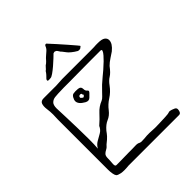

<svg xmlns="http://www.w3.org/2000/svg" viewBox="-176 -700 799 799"><g transform="rotate(-45 223.5 -300.5)"><path d="M70 0Q55 -3 50 -8Q46 -13 44 -24.5Q42 -36 42 -48V-344Q42 -352 42.5 -358.5Q43 -365 43 -372Q43 -389 40.5 -407Q38 -425 42.5 -437Q47 -449 66 -448Q82 -448 89 -448Q96 -448 105 -448Q114 -448 137 -448Q146 -448 155.5 -449Q165 -450 174 -450Q188 -450 217.5 -450Q247 -450 280.5 -450Q314 -450 340 -450Q366 -450 373 -451H385Q408 -451 417.5 -444Q427 -437 427 -426Q427 -406 401 -385Q391 -378 377 -369Q363 -360 352 -349Q334 -325 320.5 -317Q307 -309 294 -291Q278 -269 256 -255Q234 -241 219 -221Q205 -203 187 -195.5Q169 -188 152 -168Q145 -158 137.5 -149.5Q130 -141 112 -127Q104 -117 95 -112.5Q86 -108 80.5 -102Q75 -96 75 -82Q75 -69 73.5 -53Q72 -37 80 -37Q83 -37 96 -37Q109 -37 126 -37.5Q143 -38 156.5 -38Q170 -38 174 -38Q182 -38 194.5 -38.5Q207 -39 215 -34Q220 -32 227 -32.5Q234 -33 241 -33Q258 -35 272.5 -34.5Q287 -34 304 -33Q309 -33 328 -33.5Q347 -34 366 -35Q385 -36 389 -38Q393 -41 407 -36.5Q421 -32 424 -27Q427 -22 424 -11Q421 0 412 0Q408 0 385.5 0Q363 0 330 0Q297 0 261 0Q225 0 192.5 0Q160 0 138.5 0Q117 0 114 0Q87 3 70 0ZM74 -140Q82 -155 96 -163Q110 -171 124 -179Q138 -187 145 -203Q166 -221 183.5 -240.5Q201 -260 226 -270Q233 -273 240 -280.5Q247 -288 254 -295Q273 -316 299 -337Q325 -358 337 -370Q340 -372 348 -380Q356 -388 364.5 -397.5Q373 -407 375.5 -414Q378 -421 370 -421Q350 -421 314 -421Q278 -421 242.5 -420.5Q207 -420 186 -420Q170 -420 153 -420Q136 -420 119 -419Q112 -419 100 -417.5Q88 -416 79.5 -408Q71 -400 71 -380Q72 -359 73 -327Q74 -295 75 -260Q76 -225 76 -193Q76 -161 74 -140ZM199 -315Q189 -305 174.5 -313Q160 -321 153 -330Q147 -338 147 -346Q147 -354 152.5 -363.5Q158 -373 165 -374Q176 -376 191.5 -374.5Q207 -373 207 -358Q207 -347 214 -342Q221 -337 213 -329ZM186 -335 190 -339Q192 -341 190 -342Q188 -343 188 -347Q188 -351 184 -351.5Q180 -352 177 -351Q172 -349 172 -343Q172 -340 174 -339Q176 -337 179.5 -334.5Q183 -332 186 -335ZM303 -486Q289 -494 279.5 -502Q270 -510 267 -514Q265 -516 258.5 -525Q252 -534 250 -535Q248 -538 244.5 -543.5Q241 -549 239 -550Q233 -553 231 -553Q229 -553 224 -551Q220 -547 209 -536.5Q198 -526 184.5 -514.5Q171 -503 159.5 -495Q148 -487 143 -487Q135 -486 129 -486.5Q123 -487 127 -496Q133 -502 139 -508.5Q145 -515 149 -522Q154 -525 160 -532.5Q166 -540 172 -543Q180 -550 183.5 -554.5Q187 -559 194 -565Q202 -572 210 -579Q218 -586 222 -597Q224 -601 228 -601.5Q232 -602 234 -598Q245 -586 260.5 -569Q276 -552 291 -534.5Q306 -517 316 -505.5Q326 -494 325 -493Q323 -492 320 -489Q317 -486 315 -486Q310 -484 303 -486Z"/></g></svg>

Font: Sankofa Display
Style: Regular
Weight: 400
Designer: Batsirai Madzonga
Foundry: Batsirai Madzonga
Version: Version 1.000; ttfautohint (v1.8.4.7-5d5b)